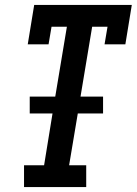

<svg xmlns="http://www.w3.org/2000/svg" viewBox="-20 -755 552 775"><path d="M77 0V-88H158L192 -297H100V-365H203L250 -647H188L176 -576H92L118 -735H512L486 -576H402L414 -647H352L305 -365H396V-297H294L259 -88H328V0Z"/></svg>

Font: Iosevka Slab Semibold
Style: Italic
Weight: 600
Italic angle: -9°
Monospace: yes
Designer: Belleve Invis
Foundry: Belleve Invis
Version: Version 11.1.1; ttfautohint (v1.8.3)